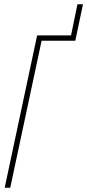

<svg xmlns="http://www.w3.org/2000/svg" viewBox="-20 -880 409 900"><path d="M2 0 154 -714H313L343 -860H369L333 -689H175L28 0Z"/></svg>

Font: Noto Sans Display Condensed Thin
Style: Italic
Weight: 250
Width: 3
Italic angle: -12°
Designer: Monotype Design Team
Foundry: Monotype Imaging Inc.
Version: Version 1.900